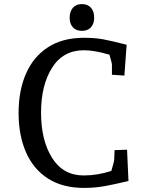

<svg xmlns="http://www.w3.org/2000/svg" viewBox="-20 -905 720 940"><path d="M71 -352Q71 -462 107.5 -545Q144 -628 215.5 -674Q287 -720 391 -720Q445 -720 485.5 -712.5Q526 -705 600 -686L589 -535L528 -539V-587Q528 -597 516 -637Q443 -659 391 -659Q289 -659 235 -573.5Q181 -488 181 -353Q181 -218 235 -132Q289 -46 390 -46Q456 -46 525 -68Q538 -110 539 -123L541 -170L602 -172L609 -19Q543 -3 494 6Q445 15 391 15Q287 15 215.5 -30.5Q144 -76 107.5 -159Q71 -242 71 -352ZM321 -818Q321 -848 336.5 -866.5Q352 -885 381 -885Q409 -885 425 -867.5Q441 -850 441 -818Q441 -789 425.5 -771.5Q410 -754 381 -754Q352 -754 336.5 -771.5Q321 -789 321 -818Z"/></svg>

Font: Andada Pro Medium
Style: Regular
Weight: 500
Designer: Carolina Giovagnoli
Foundry: Huerta Tipografica
Version: Version 3.005; ttfautohint (v1.8.4)